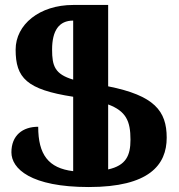

<svg xmlns="http://www.w3.org/2000/svg" viewBox="-20 -744 722 774"><path d="M43 -544C43 -430 87 -383 275 -354V-54C175 -66 134 -121 134 -233C71 -233 26 -198 26 -130C26 -64 104 10 338 10C581 10 652 -79 652 -189C652 -297 602 -359 416 -396V-724H275C139 -724 43 -645 43 -544ZM506 -181C506 -117 488 -77 416 -61V-323C488 -296 506 -256 506 -181ZM190 -544C190 -621 218 -661 275 -661V-423C201 -445 190 -478 190 -544Z"/></svg>

Font: Noto Serif Armenian Condensed Extra
Style: Regular
Weight: 800
Width: 3
Designer: Monotype Design Team
Foundry: Monotype Imaging Inc.
Version: Version 1.901